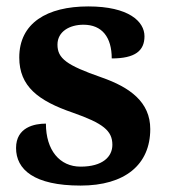

<svg xmlns="http://www.w3.org/2000/svg" viewBox="-20 -568 528 598"><path d="M231 10C369 10 448 -55 448 -166C448 -250 385 -296 296 -327C187 -365 159 -386 159 -429C159 -470 197 -491 240 -491C298 -491 328 -452 328 -386C401 -386 430 -410 430 -455C430 -501 381 -548 255 -548C126 -548 40 -496 40 -389C40 -299 99 -254 207 -217C301 -184 330 -161 330 -117C330 -80 300 -49 231 -49C166 -49 123 -100 123 -183C88 -183 30 -172 30 -107C30 -40 86 10 231 10Z"/></svg>

Font: Noto Serif NP Hmong
Style: Bold
Weight: 700
Designer: Dalton Maag Ltd
Foundry: Dalton Maag Ltd
Version: Version 1.001